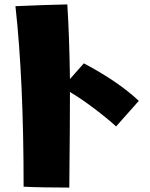

<svg xmlns="http://www.w3.org/2000/svg" viewBox="-20 -808 679 870"><path d="M50 -780Q186 -786 285 -788Q294 -653 297 -450L360 -521Q515 -439 609 -351L506 -235Q467 -271 406 -317Q345 -363 297 -391Q297 -248 294 42Q241 42 183.5 41Q126 40 87 38Q87 -446 50 -780Z"/></svg>

Font: Otomanopee
Style: Regular
Weight: 400
Designer: Das Ende der Wildnis
Foundry: Gutenberg Labo
Version: Version 3.000